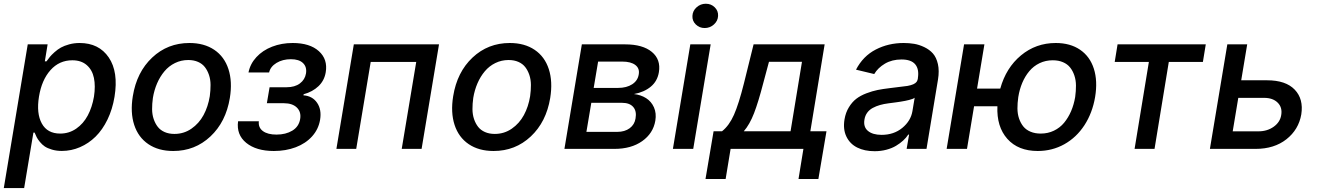

<svg xmlns="http://www.w3.org/2000/svg" viewBox="-28 -777 6874 1002"><path d="M-8.2 204.5 116.8 -545.5H220.5L206 -457H214.8Q224.4 -470.5 232.4 -480.3Q240.4 -490.1 256.7 -504.8Q273.1 -519.5 290.1 -528.9Q307.2 -538.4 332.9 -545.5Q358.7 -552.6 387.4 -552.6Q488.3 -552.6 539.6 -477.1Q590.9 -401.6 569.6 -271.7Q558.9 -206.7 533 -153.2Q507.1 -99.8 470.9 -64.1Q434.7 -28.4 389.4 -8.9Q344.1 10.7 294.7 10.7Q266.3 10.7 243.1 3.7Q219.8 -3.2 205.8 -12.6Q191.8 -22 180 -36.6Q168.3 -51.1 163.4 -61.1Q158.4 -71 152.7 -84.9H146.3L98 204.5ZM175.4 -272.7Q161.2 -185 190.2 -132.5Q219.1 -79.9 286.2 -79.9Q332.4 -79.9 369.7 -105.6Q407 -131.4 429.9 -174.2Q452.8 -217 462.4 -272.7Q470.9 -328.1 462.2 -370.2Q453.5 -412.3 424.7 -437.3Q396 -462.4 349.4 -462.4Q281.2 -462.4 235.4 -411Q189.6 -359.7 175.4 -272.7Z M876.1 11Q799 11 746.3 -24.7Q693.5 -60.4 672.4 -125.2Q651.3 -190 665.1 -274.9Q685.4 -400.6 766.2 -476.6Q846.9 -552.6 960.6 -552.6Q1037.6 -552.6 1090.4 -516.9Q1143.1 -481.2 1164.2 -416.2Q1185.4 -351.2 1171.5 -265.6Q1150.9 -140.6 1070.1 -64.8Q989.3 11 876.1 11ZM882.1 -78.1Q931.5 -78.1 971.1 -105.5Q1010.7 -132.8 1034.3 -176.5Q1057.9 -220.2 1066.8 -274.9Q1071 -305.8 1070.8 -333.8Q1070.7 -361.9 1062.7 -385.7Q1054.7 -409.4 1041.2 -426.8Q1027.7 -444.2 1005.5 -454Q983.3 -463.8 954.5 -463.8Q917.3 -463.8 885.1 -448Q853 -432.2 830.1 -404.8Q807.2 -377.5 791.9 -342.2Q776.6 -306.8 769.9 -266Q765.6 -235.1 765.8 -207.2Q766 -179.3 774 -155.7Q782 -132.1 795.5 -114.9Q808.9 -97.7 831.1 -87.9Q853.3 -78.1 882.1 -78.1Z M1214.5 -144.2H1322.8Q1319.2 -111.2 1344.1 -92.9Q1369 -74.6 1414.8 -74.6Q1463.4 -74.6 1497.5 -95.2Q1531.6 -115.8 1538.4 -155.5Q1544.7 -192.5 1521.5 -215.4Q1498.2 -238.3 1453.5 -238.3H1364.7L1378.9 -321.7H1467.7Q1510.7 -321.7 1537.1 -341.6Q1563.6 -361.5 1568.9 -393.8Q1574.2 -427.6 1553.4 -447.8Q1532.7 -468 1490.1 -468Q1447.1 -468 1415.1 -448.7Q1383.2 -429.3 1376.4 -398.8H1268.8Q1277.7 -443.9 1310.2 -479Q1342.7 -514.2 1392 -533.4Q1441.4 -552.6 1499.3 -552.6Q1589.1 -552.6 1636.2 -509.9Q1683.2 -467.3 1671.9 -399.9Q1664.8 -356.5 1634.1 -327.2Q1603.3 -297.9 1556.8 -285.2L1555.4 -279.5Q1602.3 -276.3 1626.8 -240.6Q1651.3 -204.9 1642.4 -151.6Q1634.2 -102.6 1600.7 -65.3Q1567.1 -28.1 1515.3 -8.5Q1463.4 11 1401.3 11Q1309.3 11 1257.1 -31.4Q1204.9 -73.9 1214.5 -144.2Z M1727.6 0 1818.5 -545.5H2263.1L2172.2 0H2068.5L2144.2 -453.8H1906.6L1831 0Z M2547.9 11Q2470.9 11 2418.1 -24.7Q2365.4 -60.4 2344.3 -125.2Q2323.2 -190 2337 -274.9Q2357.2 -400.6 2438 -476.6Q2518.8 -552.6 2632.5 -552.6Q2709.5 -552.6 2762.3 -516.9Q2815 -481.2 2836.1 -416.2Q2857.2 -351.2 2843.4 -265.6Q2822.8 -140.6 2742 -64.8Q2661.2 11 2547.9 11ZM2554 -78.1Q2603.3 -78.1 2642.9 -105.5Q2682.5 -132.8 2706.1 -176.5Q2729.8 -220.2 2738.6 -274.9Q2742.9 -305.8 2742.7 -333.8Q2742.5 -361.9 2734.6 -385.7Q2726.6 -409.4 2713.1 -426.8Q2699.6 -444.2 2677.4 -454Q2655.2 -463.8 2626.4 -463.8Q2589.1 -463.8 2557 -448Q2524.9 -432.2 2502 -404.8Q2479 -377.5 2463.8 -342.2Q2448.5 -306.8 2441.8 -266Q2437.5 -235.1 2437.7 -207.2Q2437.9 -179.3 2445.8 -155.7Q2453.8 -132.1 2467.3 -114.9Q2480.8 -97.7 2503 -87.9Q2525.2 -78.1 2554 -78.1Z M2917.6 0 3008.5 -545.5H3234.4Q3326.3 -545.5 3373.9 -506Q3421.5 -466.6 3410.5 -399.9Q3402.7 -353.3 3368.4 -324.8Q3334.2 -296.2 3280.5 -286.2Q3316.8 -282 3343.9 -264.7Q3371.1 -247.5 3384.8 -216.8Q3398.4 -186.1 3392 -147Q3380.7 -81 3323.5 -40.5Q3266.3 0 3178.3 0ZM3032.3 -88.8H3193.2Q3232.6 -88.8 3258.2 -107.8Q3283.7 -126.8 3288.7 -158.7Q3295.5 -197.1 3276.6 -218.8Q3257.8 -240.4 3218.7 -240.4H3057.9ZM3070.3 -318.2H3197.4Q3242.2 -318.2 3271.3 -337.2Q3300.4 -356.2 3305.4 -388.5Q3311.1 -419.7 3287.8 -437.7Q3264.6 -455.6 3219.5 -455.6H3093.4Z M3483.7 0 3574.6 -545.5H3680.8L3589.8 0ZM3649.5 -630.7Q3622.2 -630.7 3603.2 -649.3Q3584.2 -668 3585.6 -693.9Q3586.6 -720.2 3607.2 -738.8Q3627.8 -757.5 3655.5 -757.5Q3683.2 -757.5 3702.1 -738.8Q3720.9 -720.2 3719.5 -693.9Q3718.4 -668 3697.8 -649.3Q3677.2 -630.7 3649.5 -630.7Z M3653.8 157.3 3696 -92H3740.1Q3777.3 -121.4 3802.4 -177.9Q3827.4 -234.4 3854.4 -342L3904.8 -545.5H4275.6L4201 -92H4285.2L4242.9 157.3H4139.2L4164.8 0H3784.8L3758.9 157.3ZM3853.7 -92H4097.7L4157.3 -454.5H3985.1L3954.9 -342Q3930 -245.7 3907.3 -186.6Q3884.6 -127.5 3853.7 -92Z M4536.6 12.1Q4484 12.1 4445.8 -6.9Q4407.7 -25.9 4389.2 -64.1Q4370.7 -102.3 4379.3 -154.1Q4385.3 -190 4402.2 -217.3Q4419 -244.7 4440.7 -261.4Q4462.4 -278.1 4493.4 -290Q4524.5 -301.8 4552.2 -307.4Q4579.9 -312.9 4615.8 -317.1Q4698.5 -327.1 4707.4 -328.5Q4745 -335.2 4755.7 -350.1Q4760.3 -356.9 4762.1 -366.5V-369Q4769.5 -415.8 4748.4 -441.2Q4727.3 -466.6 4676.8 -466.6Q4627.1 -466.6 4590.2 -444.8Q4553.3 -422.9 4534.4 -390.6L4439.3 -413.4Q4475.9 -484 4542.1 -518.3Q4608.3 -552.6 4687.9 -552.6Q4716.6 -552.6 4742.5 -548.3Q4768.5 -544 4795.6 -531.1Q4822.8 -518.1 4840.7 -497.9Q4858.7 -477.6 4866.7 -442.6Q4874.6 -407.7 4867.2 -362.2L4807.2 0H4703.5L4716.3 -74.6H4712Q4701.3 -58.2 4685.5 -43.7Q4669.7 -29.1 4648.3 -16.2Q4626.8 -3.2 4597.8 4.4Q4568.9 12.1 4536.6 12.1ZM4572.8 -73.2Q4636.7 -73.2 4680.9 -109.6Q4725.1 -146 4733.7 -196.7L4745.4 -267Q4741.8 -263.8 4734.7 -261Q4727.6 -258.2 4716.3 -255.3Q4704.9 -252.5 4696 -250.7Q4687.1 -248.9 4671.7 -246.4Q4656.2 -244 4649.3 -243.1Q4642.4 -242.2 4626.8 -240.1Q4611.2 -237.9 4609.7 -237.9Q4584.5 -234.7 4564.6 -229Q4544.7 -223.4 4526.8 -213.8Q4508.9 -204.2 4497.7 -188.7Q4486.5 -173.3 4483.3 -152.7Q4476.9 -114.3 4501.6 -93.8Q4526.3 -73.2 4572.8 -73.2Z M5109.4 -545.5 5071 -314.6H5192.1Q5222.3 -423.3 5300.2 -487.9Q5378.2 -552.6 5481.5 -552.6Q5557.2 -552.6 5608.7 -517.4Q5660.2 -482.2 5680.6 -418.3Q5701 -354.4 5687.1 -270.6Q5672.9 -187.5 5631.4 -123.6Q5589.8 -59.7 5526.5 -24.3Q5463.1 11 5387.8 11Q5285.5 11 5229 -52.4Q5172.6 -115.8 5177.2 -222.3H5055.4L5018.5 0H4912.3L5003.2 -545.5ZM5403.4 -79.9Q5440.7 -79.9 5472.1 -95Q5503.6 -110.1 5525.4 -136.5Q5547.2 -163 5561.8 -196.9Q5576.3 -230.8 5583.1 -270.6Q5587.4 -302.2 5587.2 -330.6Q5587 -359 5578.8 -383.2Q5570.7 -407.3 5556.6 -424.9Q5542.6 -442.5 5519.5 -452.4Q5496.4 -462.4 5466.3 -462.4Q5428.6 -462.4 5397.2 -447.3Q5365.8 -432.2 5343.6 -405.5Q5321.4 -378.9 5307 -344.8Q5292.6 -310.7 5286.2 -270.6Q5281.6 -239 5281.8 -210.8Q5282 -182.5 5290.1 -158.6Q5298.3 -134.6 5312.5 -117Q5326.7 -99.4 5350 -89.7Q5373.2 -79.9 5403.4 -79.9Z M5789.4 -453.8 5804.3 -545.5H6264.6L6249.6 -453.8H6071.7L5997.2 0H5893.1L5967.7 -453.8Z M6449.6 -358H6584.5Q6682.2 -358 6728.9 -309.1Q6775.6 -260.3 6763.1 -180Q6749.3 -100.5 6685.5 -50.2Q6621.8 0 6524.5 0H6286.2L6377.1 -545.5H6480.8ZM6434.3 -266.3 6405.2 -91.6H6539.4Q6585.6 -91.6 6619.1 -115.6Q6652.7 -139.6 6658.4 -176.8Q6665.1 -216.3 6639.9 -241.3Q6614.7 -266.3 6569.2 -266.3Z"/></svg>

Font: Karasuma Gothic
Style: Medium Italic
Weight: 500
Italic angle: 9.39998°
Designer: Rasmus Andersson / Ryoko Nishizuka
Foundry: Genbu
Version: Version 1.00